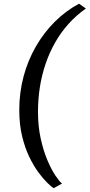

<svg xmlns="http://www.w3.org/2000/svg" viewBox="-20 -865 484 1036"><path d="M84 -271.5Q84 -365.5 107.2 -452.5Q130.5 -539.5 173.8 -614.5Q217 -689.5 276.2 -748.2Q335.5 -807 406.5 -845L443.5 -819Q392 -783 350.5 -737Q309 -691 278 -636.5Q247 -582 226.2 -521.2Q205.5 -460.5 195.2 -395.2Q185 -330 185 -262Q185 -184 199.5 -118Q214 -52 235.5 -1.2Q257 49.5 278.8 82Q300.5 114.5 314.5 125.5L269.5 150.5Q258 143.5 236 122.2Q214 101 188 66Q162 31 138.2 -18Q114.5 -67 99.2 -130.5Q84 -194 84 -271.5Z"/></svg>

Font: Merriweather 60pt Medium
Style: Italic
Weight: 500
Italic angle: -7.8°
Version: Version 2.101